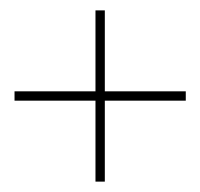

<svg xmlns="http://www.w3.org/2000/svg" viewBox="-20 -470 386 370"><path d="M182 -294V-450H164V-294H8V-276H164V-120H182V-276H338V-294Z"/></svg>

Font: Picaflor 36 pt
Style: Regular
Weight: 400
Designer: Ariel Martín Pérez
Foundry: Tunera Type Foundry
Version: Version 1.000;hotconv 1.0.109;makeotfexe 2.5.65596